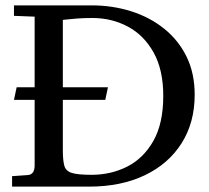

<svg xmlns="http://www.w3.org/2000/svg" viewBox="-20 -695 780 715"><path d="M25 0V-39L82 -43Q109 -44 109 -79V-323H32L42 -370H109V-633L32 -636V-675H321Q399 -675 468.5 -653Q538 -631 591.5 -588Q645 -545 675 -483.5Q705 -422 705 -342Q705 -239 656.5 -162Q608 -85 519.5 -42.5Q431 0 311 0ZM372 -323H214V-136Q214 -98 219.5 -78Q225 -58 247.5 -51Q270 -44 321 -44Q393 -44 453.5 -74.5Q514 -105 551 -170Q588 -235 588 -338Q588 -435 552 -499.5Q516 -564 456 -596Q396 -628 324 -628Q292 -628 266.5 -626Q241 -624 214 -621V-370H382Z"/></svg>

Font: Gulzar
Style: Regular
Weight: 400
Designer: Borna Izadpanah, Alice Savoie, Simon Cozens, Fiona Ross
Version: Version 1.000;[7b34f74]; ttfautohint (v1.8.4)